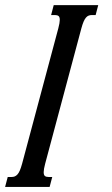

<svg xmlns="http://www.w3.org/2000/svg" viewBox="-87 -736 442 756"><path d="M142.6 -624.5Q148.4 -646.5 148.4 -657.7Q148.4 -668.9 143.6 -672.9Q138.7 -676.8 128.9 -676.8H114.3L124.5 -715.8H299.8L289.6 -676.8H275.4Q268.1 -676.8 262.2 -674.6Q256.3 -672.4 251.5 -666.7Q246.6 -661.1 242.2 -650.9Q237.8 -640.6 233.4 -624.5L90.8 -91.3Q85 -69.3 85 -58.1Q85 -46.9 89.8 -43Q94.7 -39.1 104.5 -39.1H118.7L108.4 0H-66.9L-56.6 -39.1H-42Q-34.7 -39.1 -29.1 -41.3Q-23.4 -43.5 -18.3 -49.1Q-13.2 -54.7 -8.8 -64.9Q-4.4 -75.2 0 -91.3Z"/></svg>

Font: Arian Grqi
Style: Italic
Weight: 400
Italic angle: -15°
Designer: Ruben Hakobyan (Tarumian)
Foundry: Ruben Hakobyan (Tarumian)
Version: Version 1.002